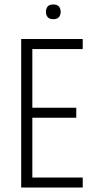

<svg xmlns="http://www.w3.org/2000/svg" viewBox="-20 -841 431 861"><path d="M75 -666H351V-621H125V-358H322V-313H125V-45H351V0H75ZM186 -788Q186 -802 193.5 -811.5Q201 -821 219 -821Q237 -821 244.5 -811.5Q252 -802 252 -788Q252 -774 244.5 -764.5Q237 -755 219 -755Q201 -755 193.5 -764.5Q186 -774 186 -788Z"/></svg>

Font: Khand Variable Light
Style: Regular
Weight: 300
Designer: Satya Rajpurohit
Foundry: Indian Type Foundry
Version: Version 3.000